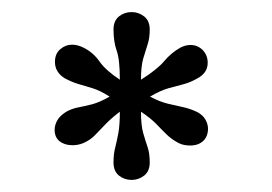

<svg xmlns="http://www.w3.org/2000/svg" viewBox="-20 -739 450 318"><path d="M198 -441Q186 -441 177 -448.2Q168 -455.5 168 -470Q168 -484 170.8 -494.5Q173.5 -505 176 -518.5Q178.5 -532 178.5 -554Q164 -543 154.5 -533Q145 -523 137.2 -515Q129.5 -507 118 -502Q113 -500 108.5 -499.2Q104 -498.5 100 -498.5Q87 -498.5 78.8 -505Q70.5 -511.5 70.5 -524Q70.5 -532 74.8 -539.5Q79 -547 89 -553.5Q98.5 -559 109 -561Q119.5 -563 132.2 -566.2Q145 -569.5 161.5 -579Q146 -589 133.5 -592.8Q121 -596.5 110 -599.8Q99 -603 87 -609.5Q71 -619.5 71 -636.5Q71 -650 79.8 -657.5Q88.5 -665 99.5 -665Q108.5 -665 118.5 -660Q134.5 -652 144.8 -637.2Q155 -622.5 178.5 -607Q178.5 -640.5 173.2 -655.2Q168 -670 168 -690Q168 -704.5 177 -711.8Q186 -719 198 -719Q209.5 -719 218.8 -711.8Q228 -704.5 228 -690Q228 -676 224.5 -665.5Q221 -655 217.2 -642Q213.5 -629 213.5 -607Q240.5 -624 252 -637.8Q263.5 -651.5 278.5 -660Q287 -664.5 295.5 -664.5Q307.5 -664.5 315.8 -656Q324 -647.5 324 -635Q324 -618.5 307.5 -609.5Q295.5 -602.5 283.8 -599.5Q272 -596.5 258.8 -592.8Q245.5 -589 228.5 -579Q244.5 -570.5 258.2 -567.2Q272 -564 283.5 -561.5Q295 -559 306.5 -553.5Q316 -548.5 320.2 -541Q324.5 -533.5 324.5 -526Q324.5 -513 316.5 -505.5Q308.5 -498 295 -498Q290.5 -498 285.8 -498.8Q281 -499.5 276 -502Q264.5 -508 256.5 -515.8Q248.5 -523.5 239.5 -533Q230.5 -542.5 213.5 -554Q213.5 -531.5 217.2 -518.5Q221 -505.5 224.5 -495.2Q228 -485 228 -470Q228 -455.5 218.8 -448.2Q209.5 -441 198 -441Z"/></svg>

Font: Imbue Thin 10pt ExtraBold
Style: Regular
Weight: 800
Version: Version 1.102